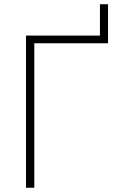

<svg xmlns="http://www.w3.org/2000/svg" viewBox="-20 -881 534 901"><path d="M487 -861V-678H141V0H102V-714H449V-861Z"/></svg>

Font: Noto Sans ExtraLight
Style: Regular
Weight: 200
Designer: Monotype Design Team
Foundry: Monotype Imaging Inc.
Version: Version 2.007